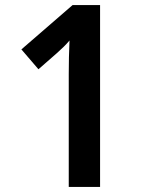

<svg xmlns="http://www.w3.org/2000/svg" viewBox="-20 -734 572 754"><path d="M373 0V-714H265L64 -540L131 -462L203 -525C224 -544 238 -557 253 -575C251 -533 250 -486 250 -443V0Z"/></svg>

Font: Noto Sans Thai Looped SemiCondensed SemiBold
Style: Regular
Weight: 600
Width: 4
Designer: Sasikarn Vongin, Ben Mitchell
Foundry: The Fontpad Ltd
Version: Version 1.001